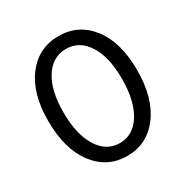

<svg xmlns="http://www.w3.org/2000/svg" viewBox="-157 -800 914 944"><g transform="rotate(-30 300.0 -328.0)"><path d="M48 -331Q48 -488 117.5 -578Q187 -668 300 -668Q413 -668 482.5 -578Q552 -488 552 -331Q552 -172 482.5 -80Q413 12 300 12Q187 12 117.5 -80Q48 -172 48 -331ZM466 -331Q466 -454 421 -524.5Q376 -595 300 -595Q224 -595 179 -524.5Q134 -454 134 -331Q134 -206 179 -133.5Q224 -61 300 -61Q376 -61 421 -133.5Q466 -206 466 -331Z"/></g></svg>

Font: TypoPRO Source Code Pro
Style: Regular
Weight: 400
Monospace: yes
Designer: Paul D. Hunt, Teo Tuominen
Foundry: Adobe Systems Incorporated
Version: Version 2.010;PS 1.0;hotconv 1.0.84;makeotf.lib2.5.63406